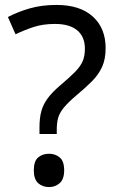

<svg xmlns="http://www.w3.org/2000/svg" viewBox="-20 -744 474 778"><path d="M140 -228Q140 -266 147.5 -293.5Q155 -321 173.5 -346Q192 -371 224 -398Q263 -431 284.5 -453Q306 -475 315 -496Q324 -517 324 -547Q324 -595 293 -621Q262 -647 203 -647Q154 -647 116 -634.5Q78 -622 43 -605L12 -675Q52 -696 100.5 -710Q149 -724 209 -724Q304 -724 356 -677Q408 -630 408 -549Q408 -504 393.5 -472.5Q379 -441 352.5 -414.5Q326 -388 290 -358Q257 -330 239.5 -309Q222 -288 216 -267.5Q210 -247 210 -218V-201H140ZM117 -54Q117 -91 134.5 -106Q152 -121 179 -121Q204 -121 222 -106Q240 -91 240 -54Q240 -18 222 -2Q204 14 179 14Q152 14 134.5 -2Q117 -18 117 -54Z"/></svg>

Font: Noto Naskh Arabic
Style: Regular
Weight: 400
Designer: Monotype Design Team, David Williams, Mohamad Dakak and Nizar Qandah
Foundry: Monotype Imaging Inc.
Version: Version 2.013